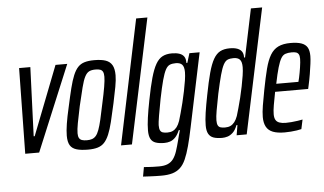

<svg xmlns="http://www.w3.org/2000/svg" viewBox="-59 -841 1923 1140"><g transform="rotate(-5 902.0 -271.5)"><path d="M64 0 72 -510H139L123 -99H129L289 -510H359L147 0Z M438 8Q396 8 369.5 0Q343 -8 331 -28Q319 -48 319 -85Q319 -114 325.5 -155.5Q332 -197 345 -253Q359 -318 370.5 -364Q382 -410 394.5 -440Q407 -470 423 -487Q439 -504 462.5 -511Q486 -518 520 -518Q563 -518 588.5 -509Q614 -500 626.5 -478.5Q639 -457 639 -418Q639 -390 631.5 -349.5Q624 -309 612 -253Q598 -189 587 -144Q576 -99 563.5 -69.5Q551 -40 535 -23Q519 -6 495.5 1Q472 8 438 8ZM436 -48Q454 -48 467 -52.5Q480 -57 490 -68.5Q500 -80 508.5 -103Q517 -126 525.5 -162.5Q534 -199 545 -253Q559 -316 565.5 -355Q572 -394 572 -415Q572 -434 567 -444Q562 -454 551.5 -458Q541 -462 523 -462Q499 -462 484.5 -454.5Q470 -447 459 -425.5Q448 -404 437.5 -362.5Q427 -321 411 -253Q398 -192 391 -154Q384 -116 384 -94Q384 -76 389.5 -66Q395 -56 406.5 -52Q418 -48 436 -48Z M635 0 790 -743H857L700 0Z M858 200Q842 200 823.5 199.5Q805 199 786 198Q767 197 749 196L759 140Q771 141 785 142Q799 143 815 143.5Q831 144 849 144Q881 144 901.5 135Q922 126 935 108Q948 90 957 62.5Q966 35 976 -4Q979 -17 983 -31.5Q987 -46 991 -60H984Q973 -33 958.5 -18Q944 -3 927.5 2.5Q911 8 893 8Q862 8 841.5 1Q821 -6 811.5 -24Q802 -42 802 -74Q802 -106 808 -149.5Q814 -193 826 -254Q841 -332 855.5 -383.5Q870 -435 887 -464.5Q904 -494 927 -506Q950 -518 983 -518Q1010 -518 1028.5 -511.5Q1047 -505 1056 -491Q1065 -477 1064 -454H1070L1087 -510H1148L1056 -71Q1043 -8 1030.5 38.5Q1018 85 1004 116.5Q990 148 970.5 166Q951 184 924 192Q897 200 858 200ZM916 -52Q935 -52 948.5 -58.5Q962 -65 972.5 -78.5Q983 -92 991 -115Q996 -132 1004 -160Q1012 -188 1020 -221Q1028 -254 1035 -288Q1042 -322 1046.5 -351Q1051 -380 1051 -400Q1051 -432 1039 -445Q1027 -458 1001 -458Q980 -458 965.5 -452Q951 -446 940 -425.5Q929 -405 918 -364.5Q907 -324 893 -255Q882 -199 875 -156Q868 -113 868 -100Q868 -79 873 -69Q878 -59 888.5 -55.5Q899 -52 916 -52Z M1238 8Q1206 8 1186 1Q1166 -6 1156 -24Q1146 -42 1146 -74Q1146 -106 1152.5 -150Q1159 -194 1171 -254Q1186 -332 1200 -383.5Q1214 -435 1231 -464.5Q1248 -494 1271 -506Q1294 -518 1328 -518Q1356 -518 1374 -511Q1392 -504 1400.5 -490.5Q1409 -477 1408 -456H1414L1474 -743H1541L1384 0H1324L1334 -60H1328Q1317 -31 1301.5 -16.5Q1286 -2 1269.5 3Q1253 8 1238 8ZM1260 -52Q1279 -52 1292.5 -58.5Q1306 -65 1316.5 -78.5Q1327 -92 1335 -114Q1340 -131 1348 -158.5Q1356 -186 1364 -219Q1372 -252 1379 -286.5Q1386 -321 1390.5 -350.5Q1395 -380 1395 -400Q1395 -432 1383 -445Q1371 -458 1345 -458Q1324 -458 1310 -452Q1296 -446 1285 -425.5Q1274 -405 1263 -364.5Q1252 -324 1237 -255Q1225 -194 1218.5 -157Q1212 -120 1212 -99Q1212 -79 1217 -69Q1222 -59 1232.5 -55.5Q1243 -52 1260 -52Z M1610 8Q1567 8 1540 -2.5Q1513 -13 1500.5 -36Q1488 -59 1488 -94Q1488 -123 1494.5 -162.5Q1501 -202 1511 -254Q1525 -327 1538 -377.5Q1551 -428 1569.5 -459Q1588 -490 1617 -504Q1646 -518 1690 -518Q1730 -518 1754.5 -509.5Q1779 -501 1790 -482.5Q1801 -464 1801 -431Q1801 -413 1797.5 -385.5Q1794 -358 1788.5 -324.5Q1783 -291 1775 -255L1771 -237H1574Q1565 -191 1559.5 -159Q1554 -127 1554 -105Q1554 -84 1561 -71.5Q1568 -59 1583.5 -53.5Q1599 -48 1621 -48Q1635 -48 1654.5 -49.5Q1674 -51 1693 -54Q1712 -57 1722 -59L1710 -3Q1699 0 1682.5 2.5Q1666 5 1647 6.5Q1628 8 1610 8ZM1585 -284H1717L1723 -308Q1729 -336 1734 -368.5Q1739 -401 1739 -420Q1739 -438 1733.5 -447Q1728 -456 1718 -459Q1708 -462 1692 -462Q1670 -462 1654.5 -456.5Q1639 -451 1628.5 -433Q1618 -415 1607.5 -379.5Q1597 -344 1585 -284Z"/></g></svg>

Font: Saira UltraCondensed Medium
Style: Italic
Weight: 500
Width: 1
Italic angle: -12°
Designer: Hector Gatti with collaboration of the Omnibus-Type team
Foundry: Omnibus-Type
Version: Version 1.101